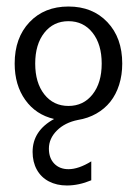

<svg xmlns="http://www.w3.org/2000/svg" viewBox="-20 -365 420 589"><path d="M25 -170Q25 -249 70.5 -297Q116 -345 190 -345Q264 -345 309.5 -297Q355 -249 355 -170Q355 -135 345.5 -105Q336 -75 318.5 -53Q301 -31 275.5 -16.5Q250 -2 219 3Q179 11 154.5 35.5Q130 60 130 91Q130 120 146.5 137Q163 154 190 154Q221 154 260 130V188Q222 204 185 204Q154 204 130 191.5Q106 179 93 155.5Q80 132 80 101Q80 36 146 0Q90 -13 57.5 -58.5Q25 -104 25 -170ZM116 -264.5Q88 -229 88 -170Q88 -111 116 -75.5Q144 -40 190 -40Q236 -40 264 -75.5Q292 -111 292 -170Q292 -229 264 -264.5Q236 -300 190 -300Q144 -300 116 -264.5Z"/></svg>

Font: Glametrix
Style: Regular
Weight: 500
Designer: gluk
Foundry: gluk
Version: Version 0.40